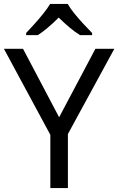

<svg xmlns="http://www.w3.org/2000/svg" viewBox="-20 -964 606 984"><path d="M283 -363 469 -714H566L328 -277V0H238V-273L0 -714H98ZM327 -944Q339 -922 361.5 -894.5Q384 -867 408.5 -840.5Q433 -814 452 -795V-784H390Q364 -800 336 -823.5Q308 -847 281 -874Q254 -847 227 -824Q200 -801 174 -784H114V-795Q133 -815 156.5 -841Q180 -867 202 -894.5Q224 -922 237 -944Z"/></svg>

Font: Noto Sans Syloti Nagri
Style: Regular
Weight: 400
Designer: Monotype Design Team
Foundry: Monotype Imaging Inc.
Version: Version 2.003; ttfautohint (v1.8.4.7-5d5b)